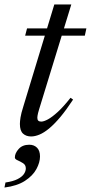

<svg xmlns="http://www.w3.org/2000/svg" viewBox="-44 -601 406 859"><path d="M68.5 -441.5 77 -474H342.5L335.5 -441.5ZM131 -112Q128 -102 126.2 -95Q124.5 -88 123.8 -83Q123 -78 123 -74Q123 -65 127.5 -61Q132 -57 140.5 -57Q152 -57 170.5 -67Q189 -77 214.5 -100.2Q240 -123.5 271.5 -163.5L283 -155.5Q252.5 -109 225.8 -77.2Q199 -45.5 175.8 -26.2Q152.5 -7 132.5 1.2Q112.5 9.5 95 9.5Q73 9.5 59 -3.2Q45 -16 45 -46.5Q45 -58 47.8 -75.8Q50.5 -93.5 60.5 -125L199 -581H275ZM22.5 103.5Q22.5 84.5 39.5 65.5Q56.5 46.5 87 46.5Q108.5 46.5 121.8 60Q135 73.5 135 99Q135 125.5 119 155.2Q103 185 67.8 208Q32.5 231 -24 238L-19.5 215.5Q14.5 210.5 34.2 200.5Q54 190.5 62.8 177.8Q71.5 165 71.5 152.5Q71.5 137 59.2 129.2Q47 121.5 34.8 116.2Q22.5 111 22.5 103.5Z"/></svg>

Font: Newsreader 48pt
Style: Italic
Weight: 400
Italic angle: -17°
Version: Version 1.003